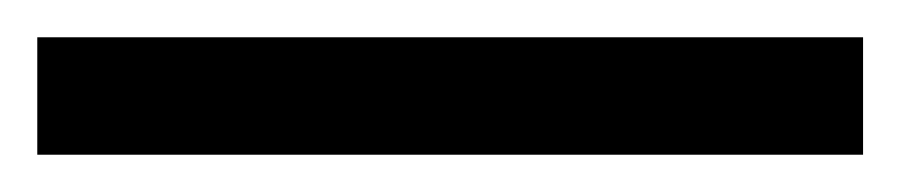

<svg xmlns="http://www.w3.org/2000/svg" viewBox="-22 65 483 103"><path d="M441 148V85H-2V148Z"/></svg>

Font: Noto Sans Gujarati UI Condensed
Style: Regular
Weight: 400
Width: 3
Designer: Jelle Bosma - Monotype Design Team, Universal Thirst
Foundry: Monotype Imaging Inc.
Version: Version 2.106